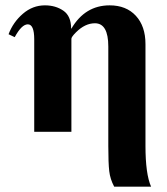

<svg xmlns="http://www.w3.org/2000/svg" viewBox="-20 -493 625 718"><path d="M247 0H108V-346Q108 -402 84 -402Q61 -402 35 -354L12 -365Q29 -410 65.5 -441.5Q102 -473 148 -473Q188 -473 217 -453Q246 -433 246 -386H247Q298 -473 390 -473Q452 -473 488 -434Q524 -395 524 -328V52Q524 158 545 205H407Q392 177 388.5 147Q385 117 385 53V-319Q385 -406 335 -406Q298 -406 264 -372Q247 -355 247 -348Z"/></svg>

Font: STIX
Style: Bold
Weight: 700
Designer: MicroPress Inc., with final additions and corrections provided by Coen Hoffman, Elsevier (retired)
Version: Version 1.1.1